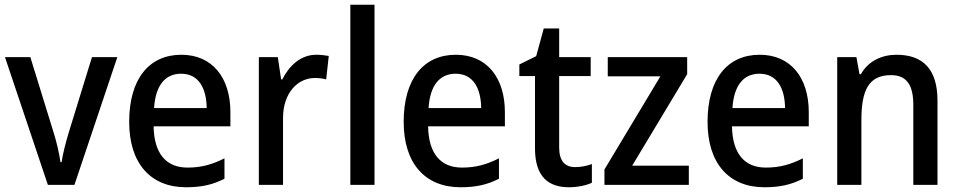

<svg xmlns="http://www.w3.org/2000/svg" viewBox="-20 -873 4047 810"><path d="M182 -93H294L475 -632H368L270 -314C257 -271 244 -220 240 -189H235C230 -226 218 -278 204 -321L108 -632H1Z M745 -642C609 -642 525 -540 525 -359C525 -185 614 -83 765 -83C831 -83 878 -94 927 -119V-205C875 -179 830 -166 771 -166C680 -166 630 -226 628 -340H952V-400C952 -545 876 -642 745 -642ZM744 -562C818 -562 851 -501 852 -417H630C636 -513 677 -562 744 -562Z M1314 -642C1249 -642 1200 -596 1171 -538H1166L1152 -632H1072V-93H1174V-375C1174 -479 1234 -544 1309 -544C1324 -544 1343 -542 1356 -538L1367 -637C1351 -640 1331 -642 1314 -642Z M1560 -93V-853H1458V-93Z M1903 -642C1767 -642 1683 -540 1683 -359C1683 -185 1772 -83 1923 -83C1989 -83 2036 -94 2085 -119V-205C2033 -179 1988 -166 1929 -166C1838 -166 1788 -226 1786 -340H2110V-400C2110 -545 2034 -642 1903 -642ZM1902 -562C1976 -562 2009 -501 2010 -417H1788C1794 -513 1835 -562 1902 -562Z M2406 -168C2363 -168 2339 -195 2339 -250V-552H2472V-632H2339V-753H2274L2242 -636L2171 -601V-552H2237V-247C2237 -125 2296 -83 2380 -83C2417 -83 2454 -91 2477 -102V-181C2457 -173 2430 -168 2406 -168Z M2886 -93V-174H2647L2879 -560V-632H2544V-551H2766L2530 -158V-93Z M3185 -642C3049 -642 2965 -540 2965 -359C2965 -185 3054 -83 3205 -83C3271 -83 3318 -94 3367 -119V-205C3315 -179 3270 -166 3211 -166C3120 -166 3070 -226 3068 -340H3392V-400C3392 -545 3316 -642 3185 -642ZM3184 -562C3258 -562 3291 -501 3292 -417H3070C3076 -513 3117 -562 3184 -562Z M3762 -642C3701 -642 3643 -616 3612 -560H3606L3593 -632H3512V-93H3614V-366C3614 -493 3645 -556 3739 -556C3805 -556 3833 -514 3833 -431V-93H3935V-449C3935 -582 3873 -642 3762 -642Z"/></svg>

Font: Noto Sans Kannada UI SemiCondensed Medium
Style: Regular
Weight: 500
Width: 4
Designer: Jelle Bosma - Monotype Design Team
Foundry: Monotype Imaging Inc.
Version: Version 2.005